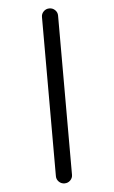

<svg xmlns="http://www.w3.org/2000/svg" viewBox="-57 -786 536 903"><g transform="rotate(-5 211.0 -335.0)"><path d="M249 41Q249 56 238 67Q227 78 211 78Q195 78 184 67Q173 56 173 41V-711Q173 -726 184 -737Q195 -748 211 -748Q227 -748 238 -737Q249 -726 249 -711Z"/></g></svg>

Font: Tsukimi Rounded Medium
Style: Regular
Weight: 500
Designer: Takashi Funayama
Foundry: Takashi Funayama
Version: Version 1.032; ttfautohint (v1.8.3)